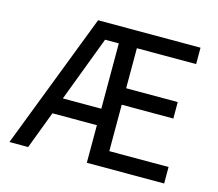

<svg xmlns="http://www.w3.org/2000/svg" viewBox="-97 -799 1048 923"><g transform="rotate(15 426.5 -338.0)"><path d="M407.2 0V-187H186L115.2 0H22L282.2 -675.8H792V-594.2H497.1V-395H753.9V-313H497.1V-82H792V0ZM407.2 -594.2H338.9L215.8 -269H407.2Z"/></g></svg>

Font: ClearSansRegular
Style: Regular
Weight: 400
Foundry: Intel Corporation
Version: Version 1.00